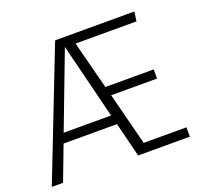

<svg xmlns="http://www.w3.org/2000/svg" viewBox="-119 -824 1022 963"><g transform="rotate(-20 392.0 -342.5)"><path d="M401.9 -234.9 301.8 -637.2 148.9 -234.9ZM736.8 -49.8V0H460.9L415 -184.1H129.9L60.1 0H0L267.1 -685.1H689.9L683.1 -634.8H357.9L423.8 -378.9H682.1V-330.1H437L508.8 -49.8Z"/></g></svg>

Font: FiraSans-Light
Style: Regular
Weight: 300
Designer: Carrois Corporate & Edenspiekermann AG
Foundry: Carrois Corporate GbR & Edenspiekermann AG
Version: Version 3.106;PS 003.106;hotconv 1.0.70;makeotf.lib2.5.58329